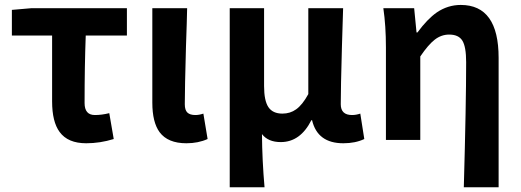

<svg xmlns="http://www.w3.org/2000/svg" viewBox="-20 -581 2161 797"><path d="M337.9 13.7Q261.7 13.7 227.5 -33.2Q196.3 -75.2 196.3 -160.2V-433.6H29.3V-540L109.4 -546.9H506.8V-433.6H335.9Q331.1 -305.7 331.1 -153.3Q331.1 -103.5 374 -103.5Q402.3 -103.5 433.6 -111.3L452.1 -3.9Q395.5 13.7 337.9 13.7Z M753.9 13.7Q676.8 13.7 642.6 -32.2Q612.3 -73.2 612.3 -155.3V-546.9H756.8Q755.9 -496.1 752 -387.7Q747.1 -211.9 747.1 -148.4Q747.1 -124 757.8 -113.8Q768.6 -103.5 791 -103.5Q806.6 -103.5 824.2 -109.4L841.8 -3.9Q802.7 13.7 753.9 13.7Z M933.6 196.3V-546.9H1076.2V-223.6Q1076.2 -163.1 1094.2 -136.2Q1112.3 -109.4 1152.3 -109.4Q1184.6 -109.4 1209 -127Q1235.4 -145.5 1259.8 -190.4V-546.9H1404.3Q1403.3 -496.1 1399.4 -387.7Q1394.5 -211.9 1394.5 -148.4Q1394.5 -103.5 1441.4 -103.5Q1458 -103.5 1475.6 -109.4L1492.2 -3.9Q1455.1 13.7 1405.3 13.7Q1297.9 13.7 1275.4 -82H1272.5Q1226.6 8.8 1145.5 8.8Q1092.8 8.8 1067.4 -24.4Q1068.4 85.9 1078.1 196.3Z M1905.3 196.3Q1915 -149.4 1915 -323.2Q1915 -386.7 1899.4 -412.1Q1883.8 -437.5 1844.7 -437.5Q1811.5 -437.5 1784.2 -416Q1757.8 -395.5 1724.6 -346.7V0H1582V-383.8Q1582 -473.6 1571.3 -546.9H1699.2L1709 -446.3H1712.9Q1753.9 -502 1793 -529.3Q1838.9 -560.5 1892.6 -560.5Q2049.8 -560.5 2049.8 -340.8V196.3Z"/></svg>

Font: Bpmf GenYo Gothic B
Style: B
Weight: 700
Foundry: But Ko
Version: Version 1.320